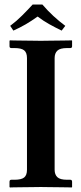

<svg xmlns="http://www.w3.org/2000/svg" viewBox="-20 -825 359 847"><path d="M221 -76Q221 -55 233 -43.5Q245 -32 276 -32H290Q298 -32 298 -23V0L296 2Q296 2 280 1.5Q264 1 241.5 1Q219 1 196.5 0.5Q174 0 160 0Q145 0 122.5 0.5Q100 1 77.5 1Q55 1 39.5 1.5Q24 2 24 2L22 0V-23Q22 -32 30 -32H44Q74 -32 86.5 -42Q99 -52 99 -76V-569Q99 -593 86.5 -603Q74 -613 44 -613H30Q22 -613 22 -621V-645L24 -647Q24 -647 39.5 -646.5Q55 -646 77.5 -646Q100 -646 122.5 -645.5Q145 -645 160 -645Q174 -645 196.5 -645.5Q219 -646 241.5 -646Q264 -646 280 -646.5Q296 -647 296 -647L298 -645V-621Q298 -613 290 -613H276Q245 -613 233 -601.5Q221 -590 221 -569ZM167 -805Q190 -778 215.5 -754.5Q241 -731 268 -711L252 -690Q223 -704 197 -718.5Q171 -733 146 -752Q118 -732 93 -717.5Q68 -703 39 -690L25 -711Q53 -732 77 -756Q101 -780 124 -805Z"/></svg>

Font: Libertinus Serif SemiBold
Style: Regular
Weight: 600
Designer: Philipp H. Poll, Khaled Hosny
Foundry: Caleb Maclennan
Version: Version 7.051;RELEASE